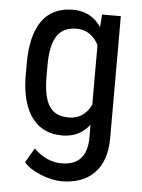

<svg xmlns="http://www.w3.org/2000/svg" viewBox="-52 -552 584 792"><g transform="rotate(5 240.5 -156.5)"><path d="M133.3 -276.9V-227.1Q133.3 -144 158.2 -105Q183.1 -66.4 239.7 -66.9Q300.8 -66.9 331.5 -127.4V-375Q299.3 -434.6 240.7 -434.6Q184.1 -434.6 159.2 -396Q133.8 -357.4 133.3 -276.9ZM47.4 -218.3V-273.4Q47.4 -390.6 90.3 -450.7Q133.8 -511.2 218.3 -511.2Q294.4 -511.2 335.4 -449.7L339.4 -500V-502H340.8H415H417V-500V2.9Q417 96.7 368.7 147Q320.3 197.3 232.4 197.8Q194.3 197.8 147 179.2Q100.1 160.6 76.7 133.3L75.7 132.3L76.7 131.3L109.9 74.7L110.8 72.8L112.8 74.2Q164.1 124 226.1 124Q328.6 124 331.5 13.7V-45.4Q317.9 -26.9 300.5 -14.9Q283.2 -2.9 262.7 3.2Q242.2 9.3 217.8 9.3Q137.2 9.3 93.3 -49.8Q49.3 -108.4 47.4 -218.3Z"/></g></svg>

Font: MAUL Condensed
Style: Condensed Regular
Weight: 400
Designer: MAUL
Version: Version 1.0; 2020; ttfautohint (v1.8.3)